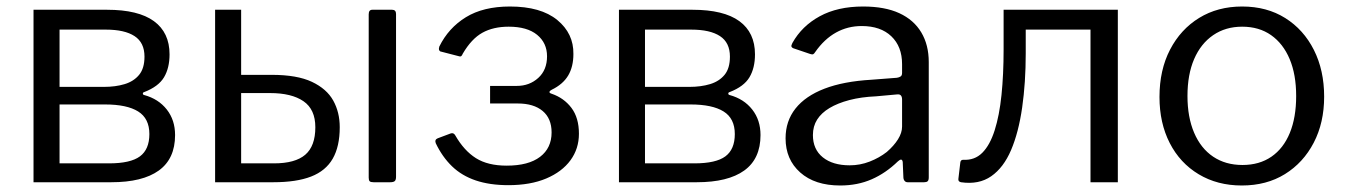

<svg xmlns="http://www.w3.org/2000/svg" viewBox="-20 -560 4136 590"><path d="M83 0V-530H309Q405 -530 453 -495Q501 -460 501 -393Q501 -351 484 -322.5Q467 -294 423 -277Q419 -276 419 -272.5Q419 -269 423 -268Q467 -256 492.5 -223.5Q518 -191 518 -145Q518 -72 468 -36Q418 0 322 0ZM315 -58Q381 -58 410 -79.5Q439 -101 439 -148Q439 -196 404.5 -217.5Q370 -239 303 -239H163V-58ZM299 -293Q335 -293 363 -301.5Q391 -310 407.5 -330Q424 -350 424 -386Q424 -429 393.5 -449Q363 -469 305 -469H163V-293Z M641 0V-530H721V-330H815Q893 -330 938.5 -308.5Q984 -287 1004 -251Q1024 -215 1024 -169Q1024 -110 1002.5 -72.5Q981 -35 936 -17.5Q891 0 820 0ZM721 -58H822Q887 -58 918 -84.5Q949 -111 949 -169Q949 -224 912.5 -249Q876 -274 810 -274H721ZM1197 -17Q1197 -7 1193 -3.5Q1189 0 1179 0H1128Q1119 0 1116 -3Q1113 -6 1113 -14V-516Q1113 -530 1124 -530H1185Q1197 -530 1197 -517Z M1542 9Q1485 9 1442 -5.5Q1399 -20 1369 -49Q1339 -78 1319 -120Q1315 -131 1325 -135L1365 -150Q1374 -153 1379 -144Q1406 -97 1442.5 -74Q1479 -51 1537 -51Q1604 -51 1639.5 -78Q1675 -105 1675 -153Q1675 -196 1647.5 -219Q1620 -242 1571 -242H1486V-296H1568Q1607 -296 1634 -320.5Q1661 -345 1661 -387Q1661 -428 1630.5 -453Q1600 -478 1543 -478Q1496 -478 1462.5 -459.5Q1429 -441 1402 -395Q1398 -384 1391 -387L1333 -402Q1330 -404 1329 -407Q1328 -410 1330 -417Q1358 -474 1411.5 -507Q1465 -540 1547 -540Q1642 -540 1692.5 -498.5Q1743 -457 1742 -394Q1742 -355 1726 -328Q1710 -301 1675 -284Q1669 -281 1668.5 -277.5Q1668 -274 1675 -272Q1713 -259 1736 -228.5Q1759 -198 1759 -149Q1759 -103 1733 -67.5Q1707 -32 1658.5 -11.5Q1610 9 1542 9Z M1882 0V-530H2108Q2204 -530 2252 -495Q2300 -460 2300 -393Q2300 -351 2283 -322.5Q2266 -294 2222 -277Q2218 -276 2218 -272.5Q2218 -269 2222 -268Q2266 -256 2291.5 -223.5Q2317 -191 2317 -145Q2317 -72 2267 -36Q2217 0 2121 0ZM2114 -58Q2180 -58 2209 -79.5Q2238 -101 2238 -148Q2238 -196 2203.5 -217.5Q2169 -239 2102 -239H1962V-58ZM2098 -293Q2134 -293 2162 -301.5Q2190 -310 2206.5 -330Q2223 -350 2223 -386Q2223 -429 2192.5 -449Q2162 -469 2104 -469H1962V-293Z M2739 -64Q2702 -28 2658.5 -9Q2615 10 2562 10Q2484 10 2439 -30Q2394 -70 2394 -135Q2394 -188 2424.5 -226.5Q2455 -265 2513.5 -287.5Q2572 -310 2658 -315L2736 -321Q2743 -322 2747.5 -325Q2752 -328 2752 -336V-363Q2752 -417 2719 -448.5Q2686 -480 2628 -480Q2585 -480 2549 -460Q2513 -440 2485 -400Q2482 -395 2479 -393.5Q2476 -392 2470 -394L2417 -412Q2413 -414 2412 -417Q2411 -420 2415 -428Q2444 -480 2499 -510Q2554 -540 2632 -540Q2699 -540 2743.5 -519.5Q2788 -499 2811 -460.5Q2834 -422 2834 -369V-15Q2834 -6 2830.5 -3Q2827 0 2820 0H2769Q2763 0 2759.5 -4.5Q2756 -9 2756 -16L2754 -62Q2752 -76 2739 -64ZM2752 -254Q2752 -271 2738 -270L2672 -264Q2626 -262 2590 -252.5Q2554 -243 2529 -228Q2504 -213 2491 -192.5Q2478 -172 2478 -145Q2478 -101 2508.5 -76.5Q2539 -52 2591 -52Q2623 -52 2652.5 -63.5Q2682 -75 2705 -93Q2727 -112 2739.5 -132Q2752 -152 2752 -171V-254Z M2933 0Q2924 -2 2925 -10L2931 -61Q2932 -69 2940 -69Q2975 -67 2998.5 -90.5Q3022 -114 3036.5 -159.5Q3051 -205 3057.5 -268Q3064 -331 3064 -408V-530H3415V0H3331V-469H3132V-396Q3132 -306 3121 -229.5Q3110 -153 3087 -99Q3064 -45 3026 -18.5Q2988 8 2933 0Z M3796 10Q3721 10 3663.5 -24.5Q3606 -59 3574.5 -120.5Q3543 -182 3543 -262Q3543 -345 3575.5 -407.5Q3608 -470 3665 -505Q3722 -540 3797 -540Q3873 -540 3929.5 -504.5Q3986 -469 4017.5 -406.5Q4049 -344 4049 -263Q4049 -183 4017 -121.5Q3985 -60 3928.5 -25Q3872 10 3796 10ZM3798 -53Q3850 -53 3887 -78.5Q3924 -104 3943.5 -151.5Q3963 -199 3963 -265Q3963 -331 3943 -378.5Q3923 -426 3886 -452Q3849 -478 3797 -478Q3746 -478 3708 -452Q3670 -426 3649.5 -378.5Q3629 -331 3629 -265Q3629 -200 3649.5 -152Q3670 -104 3708 -78.5Q3746 -53 3798 -53Z"/></svg>

Font: Libre Franklin
Style: Regular
Weight: 400
Designer: Pablo Impallari, Rodrigo Fuenzalida, Nhung Nguyen
Foundry: Impallari Type
Version: Version 3.000